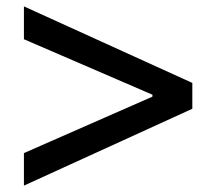

<svg xmlns="http://www.w3.org/2000/svg" viewBox="-20 -594 685 602"><path d="M55 -12V-114L458 -291V-297L55 -471V-574L583 -334V-253Z"/></svg>

Font: Ruda SemiBold
Style: Regular
Weight: 600
Designer: Mariela Monsalve and Angelina Sanchez
Foundry: Mariela Monsalve and Angelina Sanchez
Version: Version 2.001